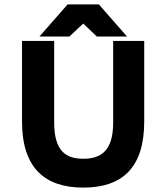

<svg xmlns="http://www.w3.org/2000/svg" viewBox="-20 -840 755 872"><path d="M358 12C534 12 635 -77 635 -288V-654H494V-284C494 -154 438 -119 358 -119C280 -119 226 -153 226 -284V-654H80V-288C80 -77 184 12 358 12ZM358 -733 420 -674H557L429 -820H287L159 -674H295Z"/></svg>

Font: Falling Sky
Style: Bd+
Weight: 400
Designer: Paul D. Hunt
Foundry: Adobe Systems Incorporated
Version: Version 1.02